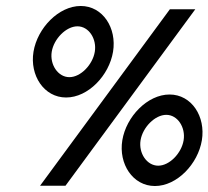

<svg xmlns="http://www.w3.org/2000/svg" viewBox="-20 -611 697 642"><path d="M92 -438C79 -359 127 -285 201 -285C275 -285 345 -359 358 -438C371 -517 324 -591 250 -591C176 -591 105 -517 92 -438ZM153 -438C160 -481 201 -523 239 -523C277 -523 304 -481 297 -438C290 -395 250 -353 212 -353C174 -353 146 -395 153 -438ZM114 10H199L633 -580H548ZM389 -142C376 -63 424 11 498 11C572 11 642 -63 655 -142C668 -221 621 -295 547 -295C473 -295 402 -221 389 -142ZM450 -142C457 -185 498 -227 536 -227C574 -227 601 -185 594 -142C587 -99 547 -57 509 -57C471 -57 443 -99 450 -142Z"/></svg>

Font: Charger Pro
Style: BdObl
Weight: 700
Designer: Jasper
Foundry: Cannot Into Space Fonts
Version: Version 1.09